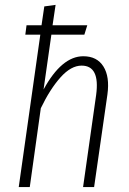

<svg xmlns="http://www.w3.org/2000/svg" viewBox="-20 -761 523 781"><path d="M318.8 -532.2Q374.5 -532.2 400.6 -490.7Q426.8 -449.2 417 -377L362.8 0H317.9L371.1 -375Q387.2 -494.1 312 -494.1Q269 -494.1 226.3 -446.5Q183.6 -398.9 146 -320.8L101.1 0H56.2L144 -620.1H83L87.9 -658.2H148.9L160.2 -734.9L206.1 -741.2L193.8 -658.2H335L323.2 -620.1H189L157.2 -397Q231 -532.2 318.8 -532.2Z"/></svg>

Font: Fira Sans Compressed ExtraLight
Style: Italic
Weight: 250
Width: 3
Italic angle: -8°
Designer: Carrois Corporate & Edenspiekermann AG
Foundry: Carrois Corporate GbR & Edenspiekermann AG
Version: Version 4.203;PS 004.203;hotconv 1.0.88;makeotf.lib2.5.64775